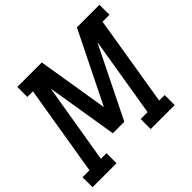

<svg xmlns="http://www.w3.org/2000/svg" viewBox="-189 -936 1137 1137"><g transform="rotate(-45 379.5 -367.5)"><path d="M-17 0V-84H41L135 -651H88V-735H293L366 -288L587 -735H776V-651H718L625 -84H671V0H470V-84H528L611 -588L390 -141H294L221 -588L137 -84H184V0Z"/></g></svg>

Font: Iosevka Etoile Medium Oblique
Style: Regular
Weight: 500
Italic angle: -9°
Designer: Belleve Invis
Foundry: Belleve Invis
Version: Version 15.5.2; ttfautohint (v1.8.4)